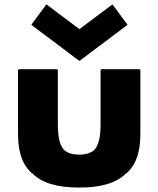

<svg xmlns="http://www.w3.org/2000/svg" viewBox="-20 -821 712 863"><path d="M553 -710 488 -798 485 -801 337 -690 189 -801 186 -798 121 -710 124 -707 337 -547 550 -707ZM236 -510H65L61 -506V-221C61 -143 78 -87 116 -49L124 -42H125C169 2 237 22 336 22C435 22 503 2 547 -42H548L556 -49C594 -87 611 -142 611 -221V-506L607 -510H436L432 -506V-264C432 -209 425 -172 405 -148L404 -147C388 -133 365 -126 336 -126C307 -126 285 -132 268 -147L267 -148C247 -172 240 -209 240 -264V-506ZM117 -54H116ZM556 -54H555Z"/></svg>

Font: Hussar Woodtype
Style: Bd
Weight: 900
Foundry: Cannot Into Space Fonts
Version: Version 1.07